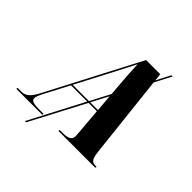

<svg xmlns="http://www.w3.org/2000/svg" viewBox="-281 -938 1223 1223"><g transform="rotate(45 330.5 -326.5)"><path d="M-61 0H173L175 -10H138C84 -10 62 -17 62 -38C62 -52 69 -69 86 -102L170 -262H316L123 107H134L328 -262H403L418 -84C419 -73 420 -62 420 -52C420 -21 392 -10 350 -10H320L318 0H650L653 -10H644C606 -10 598 -27 590 -94L529 -647L588 -760H577L527 -664L522 -714H394L68 -89C34 -24 8 -10 -27 -10H-59ZM290 -492C327 -564 354 -615 375 -657C376 -611 380 -550 385 -491L392 -406L322 -272H175ZM333 -272 393 -387 403 -272Z"/></g></svg>

Font: Noto Serif Display SemiCondensed ExtraBold
Style: Italic
Weight: 800
Width: 4
Italic angle: -12°
Designer: Monotype Design Team
Foundry: Monotype Imaging Inc.
Version: Version 2.009